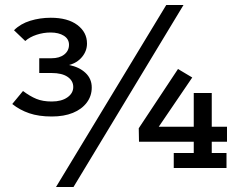

<svg xmlns="http://www.w3.org/2000/svg" viewBox="-20 -672 969 768"><path d="M186 -439Q218 -439 237 -454Q256 -469 256 -493Q256 -516 235.5 -529Q215 -542 182 -542Q154 -542 126.5 -533Q99 -524 81 -508L36 -551Q62 -577 101 -589Q140 -601 183 -601Q251 -601 289.5 -572Q328 -543 328 -498Q328 -468 308 -444Q288 -420 256 -412Q297 -404 322 -380.5Q347 -357 347 -322Q347 -288 327 -261.5Q307 -235 271.5 -220.5Q236 -206 187 -206Q135 -206 97 -219Q59 -232 29 -256L72 -308Q100 -287 125.5 -276.5Q151 -266 187 -266Q226 -266 249.5 -282.5Q273 -299 273 -324Q273 -349 250.5 -364.5Q228 -380 186 -380H137V-439ZM645 -652H714L274 76H204ZM675 0V-60H755V-105H536L535 -159L692 -396L749 -362L615 -165H755V-300H827V-165H888V-105H827V-60H886V0Z"/></svg>

Font: Podkova
Style: Regular
Weight: 400
Designer: Ilya Yudin
Foundry: Cyreal (www.cyreal.org)
Version: Version 2.103